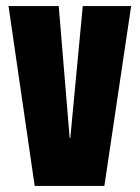

<svg xmlns="http://www.w3.org/2000/svg" viewBox="-20 -611 459 631"><path d="M94 0 8 -591H173L209 -157H211L252 -591H411L323 0Z"/></svg>

Font: Alumni Sans Thin Black
Style: Regular
Weight: 900
Version: Version 1.018